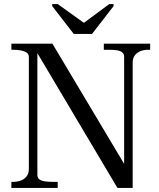

<svg xmlns="http://www.w3.org/2000/svg" viewBox="-20 -925 785 945"><path d="M343 -758H433L539 -895V-905H518L388 -809H398L264 -905H237V-895ZM36 0V-30H47Q66 -30 83 -36.5Q100 -43 111 -57Q122 -71 122 -94V-644Q122 -659 110.5 -666.5Q99 -674 82 -677Q65 -680 47 -680H36V-710H238L608 -90L591 -86V-646Q591 -660 581.5 -667.5Q572 -675 555.5 -677.5Q539 -680 517 -680H491V-710H719V-680H708Q689 -680 672 -673.5Q655 -667 644 -653Q633 -639 633 -616V0H558L147 -692L164 -696V-64Q164 -50 173.5 -42.5Q183 -35 200 -32.5Q217 -30 238 -30H264V0Z"/></svg>

Font: Roboto Serif 144pt
Style: Regular
Weight: 400
Version: Version 1.008